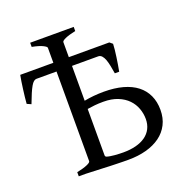

<svg xmlns="http://www.w3.org/2000/svg" viewBox="-123 -789 886 910"><g transform="rotate(-20 320.0 -333.5)"><path d="M354 -292.5Q330.6 -292.5 310.8 -290.5Q291 -288.6 273.4 -285.6V-50.8Q273.4 -46.9 277.8 -43.5Q286.1 -40.5 296.9 -38.8Q307.6 -37.1 318.8 -36.1Q330.1 -35.2 341.3 -34.7Q352.5 -34.2 362.3 -34.2Q397.5 -34.2 425.8 -41.5Q454.1 -48.8 474.4 -63.2Q494.6 -77.6 505.4 -98.9Q516.1 -120.1 516.1 -147.5Q516.1 -174.3 506.6 -200.4Q497.1 -226.6 477.3 -247.1Q457.5 -267.6 427 -280Q396.5 -292.5 354 -292.5ZM492.2 -534.7Q491.7 -522 490 -505.4Q488.3 -488.8 485.6 -470.5Q482.9 -452.1 480 -433.8Q477.1 -415.5 474.1 -400.4H452.1Q448.7 -420.9 445.1 -439.7Q441.4 -458.5 436.3 -472.4Q431.2 -486.3 423.6 -494.6Q416 -502.9 405.3 -502.9H273.4V-327.1Q295.4 -331.5 320.8 -334Q346.2 -336.4 373 -336.4Q426.3 -336.4 468 -325Q509.8 -313.5 538.1 -291.5Q566.4 -269.5 581.3 -237.3Q596.2 -205.1 596.2 -164.1Q596.2 -122.6 579.8 -90.6Q563.5 -58.6 533.9 -37.1Q504.4 -15.6 463.4 -4.4Q422.4 6.8 373 6.8Q362.3 6.8 347.4 6.6Q332.5 6.3 315.4 5.9Q298.3 5.4 280.3 4.9Q262.2 4.4 245.1 3.4Q204.6 2 160.2 0H124.5V-21Q157.7 -27.8 176.5 -35.9Q195.3 -43.9 195.3 -50.8V-502.9H94.2Q86.9 -502.9 80.1 -497.3Q73.2 -491.7 65.9 -479Q58.6 -466.3 50 -446.3Q41.5 -426.3 30.8 -397.9L9.8 -407.2Q10.7 -421.4 12.9 -440.2Q15.1 -459 17.6 -478.5Q20 -498 22.9 -516.1Q25.9 -534.2 28.3 -546.9H195.3V-622.6Q195.3 -628.4 177.5 -637.2Q159.7 -646 124.5 -652.8V-673.8H344.2V-652.8Q311 -646 292.2 -637.7Q273.4 -629.4 273.4 -622.6V-546.9H477.5Z"/></g></svg>

Font: Noto Serif Devanagari
Style: Bold
Weight: 700
Designer: Monotype Design Team
Foundry: Monotype Imaging Inc.
Version: Version 1.01